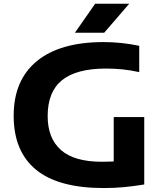

<svg xmlns="http://www.w3.org/2000/svg" viewBox="-20 -968 848 997"><path d="M519 8.5Q283 8.5 167 -86.8Q51 -182 51 -367Q51 -551.5 171.2 -650.5Q291.5 -749.5 518.5 -749.5Q562.5 -749.5 609.5 -744.8Q656.5 -740 703 -730V-593.5Q658.5 -603.5 615.8 -607.8Q573 -612 531 -612Q377 -612 302.2 -551.8Q227.5 -491.5 227.5 -365Q227.5 -250 296.5 -189Q365.5 -128 509.5 -128Q540 -128 570.5 -129.5V-360H729V-10Q673.5 -1 623 3.8Q572.5 8.5 519 8.5ZM369 -798 474 -948.5H651L521 -798Z"/></svg>

Font: Encode Sans Expanded
Style: Bold
Weight: 700
Width: 7
Designer: Multiple Designers
Foundry: Impallari Type
Version: Version 3.000; ttfautohint (v1.8.3) -l 8 -r 50 -G 200 -x 14 